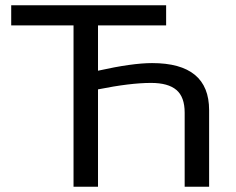

<svg xmlns="http://www.w3.org/2000/svg" viewBox="-20 -708 894 728"><path d="M680.2 0V-280.8Q680.2 -340.3 648.9 -366.9Q617.7 -393.6 552.7 -393.6Q473.6 -393.6 351.6 -369.1V0H258.8V-611.8H22.5V-688H609.9V-611.8H351.6V-439.9Q481.4 -468.8 556.6 -468.8Q772.9 -468.8 772.9 -290.5V0Z"/></svg>

Font: Arial
Style: Regular
Weight: 400
Designer: Steve Matteson
Foundry: Ascender Corporation
Version: Version 2.00.3